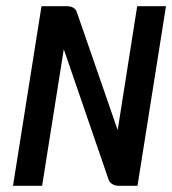

<svg xmlns="http://www.w3.org/2000/svg" viewBox="-20 -600 556 620"><path d="M22 0H116L186 -441L331 -19C336 -6 350 0 365 0H424L516 -580H423L360 -180L228 -561C224 -574 211 -580 196 -580H114Z"/></svg>

Font: Charger Pro
Style: ExBdNarObl
Weight: 400
Designer: Jasper
Foundry: Cannot Into Space Fonts
Version: Version 1.09